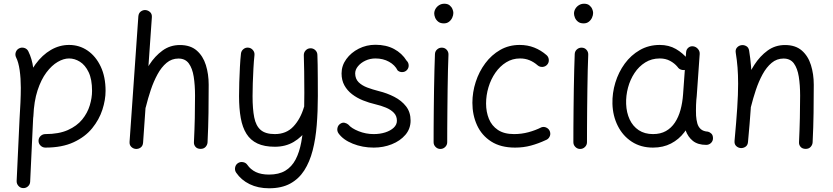

<svg xmlns="http://www.w3.org/2000/svg" viewBox="-20 -768 4501 1037"><path d="M188.1 -7.3Q188.1 7.6 199.1 18.4Q210.1 29.2 225.1 29.2Q315.4 29.2 377.7 0.2Q440.1 -28.7 477.9 -75.4Q515.7 -122 533 -175.4Q550.2 -228.7 550.2 -277.3Q550.2 -352.8 524 -408.4Q497.7 -464.1 453.2 -494.7Q408.6 -525.3 353 -525.3Q301.3 -525.3 254.8 -498.3Q208.3 -471.3 171.5 -421Q134.8 -370.7 112.6 -300.5Q90.5 -230.3 87 -143.7Q86.7 -128.7 96.9 -117.3Q107.2 -106 122.1 -105.6Q137.6 -105.2 148.8 -115.4Q160 -125.5 160.3 -140.5Q163.6 -221.1 182.8 -279.9Q202.1 -338.6 230.8 -376.8Q259.5 -414.9 291.6 -433.6Q323.7 -452.3 353 -452.3Q383.4 -452.3 411.8 -434.5Q440.2 -416.7 458.7 -378.2Q477.2 -339.6 477.2 -277.3Q477.2 -239.4 464.8 -198.6Q452.5 -157.8 424 -122.6Q395.4 -87.5 346.6 -65.6Q297.9 -43.8 225.1 -43.8Q210.1 -43.8 199.1 -33.3Q188.1 -22.8 188.1 -7.3ZM104.7 247.9Q120.1 248.5 131.3 238.3Q142.4 228.1 142.9 213.2L158.6 -121.4Q161.5 -168.6 163.9 -211.7Q166.4 -254.8 166.4 -294.4Q166.4 -348.6 159.7 -399.7Q153 -450.8 133.2 -490.5Q126.6 -504.2 112 -508.9Q97.4 -513.6 83.7 -507Q70.1 -500.4 65.2 -485.9Q60.4 -471.4 67 -457.8Q79.9 -432.5 86.2 -388.8Q92.4 -345 92.4 -294.4Q92.4 -257.3 90.5 -215.1Q88.5 -172.9 85.6 -125.7L69.9 209.7Q69.4 224.6 79.6 236Q89.7 247.4 104.7 247.9Z M700.4 -212.2Q696.7 -197.1 702.8 -184Q708.9 -170.8 722.8 -167.1Q738.8 -163 752 -170.2Q765.2 -177.5 767.9 -191Q779 -236.1 794.3 -282.1Q809.7 -328.1 830.7 -366.5Q851.6 -405 879.5 -428.4Q907.3 -451.8 943.8 -451.8Q980.5 -451.8 999.7 -425.5Q1019 -399.2 1026.2 -353.9Q1033.4 -308.7 1033.4 -251.4Q1033.4 -190.9 1032.1 -130.3Q1030.8 -69.8 1027.4 0.1Q1026.7 14.6 1036.2 25.4Q1045.7 36.1 1063.5 36.1Q1080.7 36.1 1090.5 25.2Q1100.2 14.3 1101 0.5Q1105 -81.4 1106.1 -157.9Q1107.1 -234.3 1107.1 -310.5Q1107.1 -367.7 1091.9 -416.6Q1076.6 -465.5 1042.5 -495.1Q1008.4 -524.8 951.8 -524.8Q898.9 -524.8 857.8 -495Q816.7 -465.2 786.2 -417.8Q755.6 -370.4 734.4 -315.9Q713.3 -261.3 700.4 -212.2ZM713.3 36.3Q727.6 37.4 739.5 28.9Q751.4 20.4 752.8 2.5L800.2 -674.3Q801.6 -692.3 790.9 -702.3Q780.2 -712.3 766.4 -713.6Q752.5 -714.8 740.5 -706Q728.6 -697.1 727.2 -679.3L679.8 -2.5Q678.4 14.8 689 25.1Q699.6 35.4 713.3 36.3Z M1321.8 -510.6Q1306.8 -512.4 1294.9 -502.8Q1283 -493.2 1281.4 -478.2Q1278 -447.8 1275.8 -406.4Q1273.6 -364.9 1272.3 -323.1Q1271.1 -281.2 1271.1 -248.5Q1271.1 -181.9 1280.3 -130.8Q1289.4 -79.7 1311.2 -45.2Q1332.9 -10.7 1370.5 7Q1408 24.6 1464.4 24.6Q1522.3 24.6 1566.3 -1.5Q1610.2 -27.5 1640.4 -71.9Q1670.5 -116.2 1686.5 -171.1Q1690.4 -184.4 1683.7 -196.7Q1676.9 -209 1663.8 -213Q1650.5 -216.9 1638.2 -210Q1625.9 -203.2 1621.9 -190.1Q1603 -125.5 1564.6 -84.7Q1526.3 -43.8 1464.4 -43.8Q1413.9 -43.8 1388 -66.1Q1362.1 -88.4 1353.1 -133.9Q1344.1 -179.4 1344.1 -248.5Q1344.1 -278 1345.3 -318.1Q1346.6 -358.1 1348.8 -398.7Q1351 -439.4 1354.4 -470Q1356.1 -485 1346.4 -497Q1336.7 -509 1321.8 -510.6ZM1655.9 -507.2Q1641 -506.7 1630.7 -495.5Q1620.4 -484.4 1620.9 -468.9Q1622.2 -435.7 1622.9 -381.6Q1623.7 -327.5 1623.7 -266.6Q1623.7 -189.3 1620.5 -121.9Q1617.3 -54.5 1607.1 0Q1597 54.5 1576.4 93.8Q1555.7 133 1520.9 154Q1486.1 174.9 1433.1 174.9Q1390.7 174.9 1362 161.3Q1333.3 147.6 1316.2 122.7Q1307.9 110.5 1292.6 107.7Q1277.3 104.9 1264.8 113.3Q1252.6 121.6 1249.8 136.8Q1247 151.9 1255.4 164.4Q1282.5 204.3 1328.2 226.6Q1373.8 248.9 1433.1 248.9Q1501 248.9 1547.4 223.6Q1593.9 198.2 1623.4 152.3Q1652.8 106.3 1668.8 44.1Q1684.8 -18.1 1690.7 -92.6Q1696.7 -167.1 1696.7 -249Q1696.7 -302.6 1696.4 -344.3Q1696.2 -386 1695.7 -417.7Q1695.2 -449.4 1694.2 -472Q1693.7 -487.2 1682.5 -497.5Q1671.4 -507.8 1655.9 -507.2Z M2177.9 -389.8Q2187.9 -400.7 2187.3 -415.6Q2186.6 -430.5 2175.9 -440.5Q2151.2 -480.4 2108.5 -503.3Q2065.7 -526.2 2007.8 -526.2Q1959.4 -526.2 1917.6 -505.1Q1875.9 -483.9 1850.4 -448.7Q1824.8 -413.5 1824.8 -371.4Q1824.8 -334.5 1840.2 -306.8Q1855.5 -279.1 1881.7 -259Q1907.8 -239 1940.5 -225.8Q1973.3 -212.6 2008.4 -204.5Q2038.1 -197.6 2064.5 -186.7Q2090.9 -175.8 2107.3 -158.7Q2123.7 -141.7 2123.7 -116Q2123.7 -94.6 2106.6 -78.4Q2089.5 -62.2 2061.1 -53Q2032.7 -43.8 1998.5 -43.8Q1955.6 -43.8 1916.8 -59.4Q1878.1 -74.9 1861.6 -94.8Q1854.2 -101.4 1842.3 -104.6Q1830.4 -107.8 1817.9 -99.6Q1805.3 -91.2 1802.4 -76Q1799.6 -60.9 1807.9 -48.4Q1832.9 -12.9 1885.4 8.1Q1937.9 29.2 1998.5 29.2Q2050.7 29.2 2096.1 11.1Q2141.5 -7 2169.6 -39.8Q2197.6 -72.7 2197.6 -116.7Q2197.6 -162 2173.3 -193.4Q2148.9 -224.7 2109.7 -244.9Q2070.5 -265.1 2025.8 -276Q1992.6 -284.4 1963.5 -295.3Q1934.5 -306.3 1916.7 -324.1Q1898.8 -342 1898.3 -371.2Q1898.3 -391.8 1913.7 -410.4Q1929 -429 1953.9 -440.6Q1978.9 -452.3 2007.8 -452.3Q2049.4 -452.3 2081.3 -434.4Q2113.2 -416.6 2127.4 -387.8Q2138.3 -378 2153.2 -378.6Q2168.1 -379.2 2177.9 -389.8Z M2325.3 -694.8Q2325.3 -685.5 2330.1 -673Q2335 -660.6 2346.4 -651.2Q2357.8 -641.7 2377.4 -641.7Q2393.8 -641.7 2405.2 -650.6Q2416.7 -659.5 2422.6 -672.6Q2428.6 -685.7 2428.6 -698.2Q2428.6 -707.6 2423.7 -719.1Q2418.9 -730.7 2408.3 -739.3Q2397.6 -747.9 2379.9 -747.9Q2364.4 -747.9 2352.1 -740.3Q2339.7 -732.7 2332.5 -720.6Q2325.3 -708.4 2325.3 -694.8ZM2367.5 -510.6Q2352.5 -511.2 2341.2 -501.3Q2329.8 -491.3 2329.2 -475.9Q2327.8 -440.9 2326.5 -392Q2325.3 -343.1 2324.3 -287.9Q2323.4 -232.6 2322.9 -178.2Q2322.4 -123.7 2322.1 -77.3Q2321.9 -30.9 2321.9 0Q2321.9 15 2332.7 25.7Q2343.4 36.5 2358.4 36.5Q2373.8 36.5 2384.6 25.7Q2395.4 15 2395.4 0Q2395.4 -30.6 2395.6 -77Q2395.9 -123.4 2396.4 -177.7Q2396.9 -232.1 2397.6 -286.9Q2398.3 -341.7 2399.5 -390.1Q2400.8 -438.5 2402.2 -472.4Q2402.8 -487.8 2392.9 -498.9Q2382.9 -510.1 2367.5 -510.6Z M2935.5 -419Q2945.4 -430.2 2944.1 -445.6Q2942.8 -461 2931.6 -470.6Q2901.8 -496.6 2865.5 -511Q2829.3 -525.3 2786.7 -525.3Q2728.7 -525.3 2681.6 -498.4Q2634.6 -471.4 2601 -426.3Q2567.4 -381.2 2549.4 -325.6Q2531.4 -270 2531.4 -212.6Q2531.4 -146.7 2556.5 -91.7Q2581.6 -36.7 2632.9 -3.8Q2684.2 29.2 2761.8 29.2Q2807.4 29.2 2847.4 18.3Q2887.4 7.5 2926.9 -11Q2941.2 -15.9 2948.1 -29.3Q2955 -42.7 2950.3 -57Q2945.6 -71.3 2932 -78.3Q2918.5 -85.3 2904.2 -80.4Q2872.2 -64.2 2834.6 -54Q2797.1 -43.8 2756.5 -43.8Q2702.5 -43.8 2669.1 -66.3Q2635.7 -88.7 2620.5 -126.3Q2605.3 -163.8 2605.3 -208.7Q2605.3 -253.5 2618.3 -296.8Q2631.3 -340.1 2655.6 -375.2Q2679.9 -410.2 2713.6 -431.2Q2747.4 -452.3 2788.6 -452.3Q2816.6 -452.3 2839.9 -442.7Q2863.2 -433.2 2883.9 -415.1Q2895.1 -405.5 2910.5 -406.6Q2925.8 -407.8 2935.5 -419Z M3080.2 -694.8Q3080.2 -685.5 3085 -673Q3089.8 -660.6 3101.3 -651.2Q3112.7 -641.7 3132.3 -641.7Q3148.7 -641.7 3160.1 -650.6Q3171.6 -659.5 3177.5 -672.6Q3183.5 -685.7 3183.5 -698.2Q3183.5 -707.6 3178.6 -719.1Q3173.8 -730.7 3163.1 -739.3Q3152.5 -747.9 3134.8 -747.9Q3119.3 -747.9 3107 -740.3Q3094.6 -732.7 3087.4 -720.6Q3080.2 -708.4 3080.2 -694.8ZM3122.4 -510.6Q3107.4 -511.2 3096 -501.3Q3084.7 -491.3 3084.1 -475.9Q3082.6 -440.9 3081.4 -392Q3080.2 -343.1 3079.2 -287.9Q3078.2 -232.6 3077.8 -178.2Q3077.3 -123.7 3077 -77.3Q3076.8 -30.9 3076.8 0Q3076.8 15 3087.6 25.7Q3098.3 36.5 3113.3 36.5Q3128.7 36.5 3139.5 25.7Q3150.3 15 3150.3 0Q3150.3 -30.6 3150.5 -77Q3150.8 -123.4 3151.2 -177.7Q3151.7 -232.1 3152.5 -286.9Q3153.2 -341.7 3154.4 -390.1Q3155.6 -438.5 3157.1 -472.4Q3157.7 -487.8 3147.7 -498.9Q3137.8 -510.1 3122.4 -510.6Z M3706.4 -272.8Q3691.5 -275 3680.1 -265.4Q3668.8 -255.9 3667.8 -241.3Q3666.8 -226.4 3666.3 -209Q3665.7 -191.6 3666 -174.4Q3666.4 -157.3 3667.1 -143.1Q3670.1 -100 3682.8 -64.2Q3695.5 -28.4 3722.4 -6.9Q3749.4 14.5 3794.3 14.5Q3809.7 14.5 3820.5 3.8Q3831.2 -7 3830.9 -22Q3830.6 -38.1 3822.3 -46.1Q3814 -54.1 3804.1 -56.8Q3778.6 -58.5 3765.1 -70.5Q3751.6 -82.5 3746.3 -101.5Q3741.1 -120.5 3739.5 -143.2Q3739 -155.9 3738.9 -170.8Q3738.7 -185.7 3739.4 -201.5Q3740.2 -217.3 3741.1 -231.3Q3742.2 -248 3731.9 -259.4Q3721.6 -270.7 3706.4 -272.8ZM3507.1 -43.8Q3461.7 -43.8 3429.8 -64.9Q3397.9 -86.1 3380.7 -123Q3363.6 -160 3361.8 -206.4Q3360.2 -251 3371.9 -294.6Q3383.5 -338.1 3407.1 -373.7Q3430.7 -409.4 3465.1 -430.8Q3499.5 -452.3 3543.5 -452.3Q3574.8 -452.3 3599 -439.3Q3623.2 -426.3 3639.4 -406.7Q3647.6 -393.7 3663.2 -390.5Q3678.8 -387.3 3690.8 -395Q3702.8 -402.7 3705.1 -417.8Q3707.3 -432.9 3698 -445.3Q3668.3 -481.8 3630.4 -503.5Q3592.5 -525.3 3543.6 -525.3Q3483.8 -525.3 3435.8 -497.7Q3387.8 -470.2 3354.2 -424.2Q3320.7 -378.2 3303.5 -321.7Q3286.3 -265.2 3287.8 -207.3Q3289.6 -142.1 3316.7 -88.2Q3343.7 -34.3 3392.3 -2.6Q3440.9 29.2 3506.8 29.2Q3561.8 29.2 3604.2 7.1Q3646.7 -14.9 3676.1 -53.6Q3705.5 -92.2 3722.3 -142.4Q3739.1 -192.5 3743 -248.4L3759.1 -476.6Q3760.1 -491.2 3749.8 -503.4Q3739.5 -515.6 3724.4 -517.8Q3709.4 -519.9 3698.1 -510.7Q3686.8 -501.4 3685.7 -486.3L3669.3 -258.4Q3666.1 -213.4 3655.4 -174.4Q3644.7 -135.3 3625.2 -106Q3605.8 -76.7 3576.6 -60.2Q3547.5 -43.8 3507.1 -43.8Z M3947.3 -7.4Q3945.7 10.5 3955.8 20.3Q3965.9 30.1 3979.1 31.5Q3993.2 33.1 4005.7 25.1Q4018.3 17.1 4019.9 -0.4Q4029.7 -105 4034.8 -180.6Q4039.9 -256.2 4039.9 -315.9Q4039.9 -365.8 4036.5 -408.7Q4033.1 -451.5 4026.1 -494.6Q4023.2 -512.8 4009.1 -519.8Q3995.1 -526.9 3980.7 -523.3Q3968.2 -520.4 3959.7 -510.1Q3951.1 -499.8 3953.8 -483.1Q3960.4 -442.7 3963.5 -403Q3966.6 -363.3 3966.6 -315.9Q3966.6 -259.4 3961.8 -185.7Q3957 -111.9 3947.3 -7.4ZM3968.4 -212.2Q3964.7 -197.1 3970.9 -184Q3977 -170.8 3990.9 -167.1Q4006.9 -163 4020.1 -170.2Q4033.3 -177.5 4035.9 -191Q4047.1 -236.1 4062.4 -282.1Q4077.8 -328.1 4098.7 -366.5Q4119.7 -405 4147.6 -428.4Q4175.4 -451.8 4211.9 -451.8Q4248.5 -451.8 4267.8 -425.5Q4287 -399.2 4294.3 -353.9Q4301.5 -308.7 4301.5 -251.4Q4301.5 -190.9 4300.1 -130.3Q4298.8 -69.8 4295.5 0.1Q4294.7 14.6 4304.3 25.4Q4313.8 36.1 4331.6 36.1Q4348.8 36.1 4358.5 25.2Q4368.3 14.3 4369 0.5Q4373.1 -81.4 4374.1 -157.9Q4375.2 -234.3 4375.2 -310.5Q4375.2 -367.7 4359.9 -416.6Q4344.7 -465.5 4310.6 -495.1Q4276.5 -524.8 4219.9 -524.8Q4167 -524.8 4125.9 -495Q4084.8 -465.2 4054.2 -417.8Q4023.7 -370.4 4002.5 -315.9Q3981.3 -261.3 3968.4 -212.2Z"/></svg>

Font: Mikhak VF
Style: Regular
Weight: 100
Designer: Amin Abedi
Version: Version 3.001